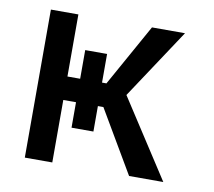

<svg xmlns="http://www.w3.org/2000/svg" viewBox="-64 -601 754 675"><g transform="rotate(10 312.5 -264.0)"><path d="M208.8 -409.1H286.9V-306.8H302.6L426.1 -528.4H544L378.9 -278.8L559.7 0H437.5L306.5 -223H286.9V-132.1H208.8V-223H163.4V0H65.3V-528.4H163.4V-306.8H208.8Z"/></g></svg>

Font: Inter UI
Style: Regular
Weight: 400
Designer: Rasmus Andersson
Foundry: rsms
Version: Version 2.2